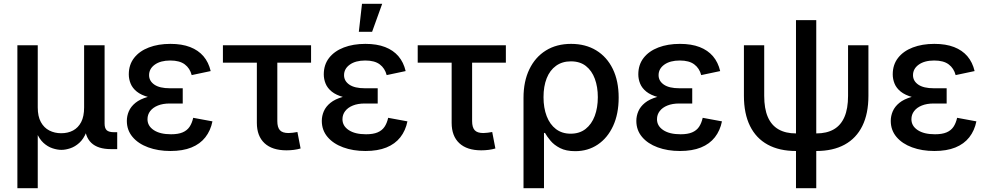

<svg xmlns="http://www.w3.org/2000/svg" viewBox="-20 -779 5165 1003"><path d="M70.8 204.1V-542.5H177.2V-217.8Q177.2 -170.9 193.6 -141.1Q210 -111.3 237.8 -97.2Q265.6 -83 299.8 -83Q335 -83 361.8 -97.4Q388.7 -111.8 404.1 -141.4Q419.4 -170.9 419.4 -217.8V-542.5H526.4V-133.8Q526.4 -108.9 537.6 -98.6Q548.8 -88.4 575.2 -88.4H592.3V0H560.1Q491.2 0 457 -32.7Q422.9 -65.4 422.9 -127.9V-177.2H444.8Q444.8 -123 430.7 -87.9Q416.5 -52.7 394.3 -32.7Q372.1 -12.7 347.2 -4.4Q322.3 3.9 300.8 3.9Q279.3 3.9 254.2 -4.4Q229 -12.7 207 -32.7Q185.1 -52.7 170.7 -87.9Q156.2 -123 156.2 -177.2H177.2V204.1Z M870.6 9.8Q805.7 9.8 753.9 -9.3Q702.1 -28.3 672.4 -63.7Q642.6 -99.1 642.6 -147.5Q642.6 -173.3 653.1 -197.8Q663.6 -222.2 687.5 -241.7Q711.4 -261.2 751.7 -272.7Q792 -284.2 851.1 -284.2H934.6V-238.3H866.7Q831.1 -238.3 804.9 -227.8Q778.8 -217.3 764.6 -198.7Q750.5 -180.2 750.5 -156.2Q750.5 -121.1 783.2 -99.4Q815.9 -77.6 873.5 -77.6Q910.6 -77.6 933.8 -87.4Q957 -97.2 970 -116.2Q982.9 -135.3 989.3 -163.6L1089.8 -145Q1080.1 -96.7 1052.7 -61.8Q1025.4 -26.9 980 -8.5Q934.6 9.8 870.6 9.8ZM852.1 -261.2Q794.4 -261.2 755.9 -271.7Q717.3 -282.2 694.6 -300.5Q671.9 -318.8 662.4 -342.3Q652.8 -365.7 652.8 -390.6Q652.8 -440.9 680.7 -476.6Q708.5 -512.2 757.6 -531Q806.6 -549.8 870.1 -549.8Q930.2 -549.8 973.1 -533.2Q1016.1 -516.6 1043 -485.1Q1069.8 -453.6 1080.6 -407.7L981.4 -386.7Q972.2 -422.4 945.3 -442.6Q918.5 -462.9 869.6 -462.9Q818.8 -462.9 788.8 -441.4Q758.8 -419.9 758.8 -386.2Q758.8 -356 786.4 -336.9Q814 -317.9 867.7 -317.9H934.6V-261.2Z M1476.6 6.3Q1401.9 6.3 1361.8 -31Q1321.8 -68.4 1321.8 -137.2V-451.7H1144.5V-542.5H1605V-451.7H1428.7V-146.5Q1428.7 -113.8 1442.1 -98.9Q1455.6 -84 1487.3 -84Q1496.6 -84 1510 -85.7Q1523.4 -87.4 1533.7 -89.4L1550.3 -3.4Q1534.2 1.5 1514.9 3.9Q1495.6 6.3 1476.6 6.3Z M1889.2 9.8Q1824.2 9.8 1772.5 -9.3Q1720.7 -28.3 1690.9 -63.7Q1661.1 -99.1 1661.1 -147.5Q1661.1 -173.3 1671.6 -197.8Q1682.1 -222.2 1706.1 -241.7Q1730 -261.2 1770.3 -272.7Q1810.5 -284.2 1869.6 -284.2H1953.1V-238.3H1885.3Q1849.6 -238.3 1823.5 -227.8Q1797.4 -217.3 1783.2 -198.7Q1769 -180.2 1769 -156.2Q1769 -121.1 1801.8 -99.4Q1834.5 -77.6 1892.1 -77.6Q1929.2 -77.6 1952.4 -87.4Q1975.6 -97.2 1988.5 -116.2Q2001.5 -135.3 2007.8 -163.6L2108.4 -145Q2098.6 -96.7 2071.3 -61.8Q2043.9 -26.9 1998.5 -8.5Q1953.1 9.8 1889.2 9.8ZM1870.6 -261.2Q1813 -261.2 1774.4 -271.7Q1735.8 -282.2 1713.1 -300.5Q1690.4 -318.8 1680.9 -342.3Q1671.4 -365.7 1671.4 -390.6Q1671.4 -440.9 1699.2 -476.6Q1727.1 -512.2 1776.1 -531Q1825.2 -549.8 1888.7 -549.8Q1948.7 -549.8 1991.7 -533.2Q2034.7 -516.6 2061.5 -485.1Q2088.4 -453.6 2099.1 -407.7L2000 -386.7Q1990.7 -422.4 1963.9 -442.6Q1937 -462.9 1888.2 -462.9Q1837.4 -462.9 1807.4 -441.4Q1777.3 -419.9 1777.3 -386.2Q1777.3 -356 1804.9 -336.9Q1832.5 -317.9 1886.2 -317.9H1953.1V-261.2ZM1854.5 -612.8 1871.1 -759.3H1976.6L1923.8 -612.8Z M2494.1 6.3Q2419.4 6.3 2379.4 -31Q2339.4 -68.4 2339.4 -137.2V-451.7H2162.1V-542.5H2622.6V-451.7H2446.3V-146.5Q2446.3 -113.8 2459.7 -98.9Q2473.1 -84 2504.9 -84Q2514.2 -84 2527.6 -85.7Q2541 -87.4 2551.3 -89.4L2567.9 -3.4Q2551.8 1.5 2532.5 3.9Q2513.2 6.3 2494.1 6.3Z M2714.8 204.1V-268.1Q2714.8 -354 2745.4 -417.2Q2775.9 -480.5 2831.5 -515.1Q2887.2 -549.8 2963.4 -549.8Q3038.6 -549.8 3094.5 -515.9Q3150.4 -481.9 3181.2 -418.9Q3211.9 -356 3211.9 -269Q3211.9 -184.1 3182.9 -121.1Q3153.8 -58.1 3102.5 -23.7Q3051.3 10.7 2984.9 10.7Q2937 10.7 2905.8 -5.4Q2874.5 -21.5 2856 -43.7Q2837.4 -65.9 2827.1 -84.5H2821.8V204.1ZM2960.9 -80.6Q3007.8 -80.6 3039.3 -105.5Q3070.8 -130.4 3086.9 -173.3Q3103 -216.3 3103 -271.5Q3103 -325.2 3087.4 -367.4Q3071.8 -409.7 3040.8 -434.1Q3009.8 -458.5 2962.4 -458.5Q2917 -458.5 2884.8 -435.3Q2852.5 -412.1 2835.9 -370.1Q2819.3 -328.1 2819.3 -271.5Q2819.3 -215.3 2835.9 -172.1Q2852.5 -128.9 2884.3 -104.7Q2916 -80.6 2960.9 -80.6Z M3532.2 9.8Q3467.3 9.8 3415.5 -9.3Q3363.8 -28.3 3334 -63.7Q3304.2 -99.1 3304.2 -147.5Q3304.2 -173.3 3314.7 -197.8Q3325.2 -222.2 3349.1 -241.7Q3373 -261.2 3413.3 -272.7Q3453.6 -284.2 3512.7 -284.2H3596.2V-238.3H3528.3Q3492.7 -238.3 3466.6 -227.8Q3440.4 -217.3 3426.3 -198.7Q3412.1 -180.2 3412.1 -156.2Q3412.1 -121.1 3444.8 -99.4Q3477.5 -77.6 3535.2 -77.6Q3572.3 -77.6 3595.5 -87.4Q3618.7 -97.2 3631.6 -116.2Q3644.5 -135.3 3650.9 -163.6L3751.5 -145Q3741.7 -96.7 3714.4 -61.8Q3687 -26.9 3641.6 -8.5Q3596.2 9.8 3532.2 9.8ZM3513.7 -261.2Q3456.1 -261.2 3417.5 -271.7Q3378.9 -282.2 3356.2 -300.5Q3333.5 -318.8 3324 -342.3Q3314.5 -365.7 3314.5 -390.6Q3314.5 -440.9 3342.3 -476.6Q3370.1 -512.2 3419.2 -531Q3468.3 -549.8 3531.7 -549.8Q3591.8 -549.8 3634.8 -533.2Q3677.7 -516.6 3704.6 -485.1Q3731.4 -453.6 3742.2 -407.7L3643.1 -386.7Q3633.8 -422.4 3606.9 -442.6Q3580.1 -462.9 3531.2 -462.9Q3480.5 -462.9 3450.4 -441.4Q3420.4 -419.9 3420.4 -386.2Q3420.4 -356 3448 -336.9Q3475.6 -317.9 3529.3 -317.9H3596.2V-261.2Z M4138.2 9.8Q4051.3 9.8 3990.5 -23.4Q3929.7 -56.6 3897.9 -121.1Q3866.2 -185.5 3866.2 -278.3V-542.5H3972.2V-278.3Q3972.2 -211.4 3991 -168Q4009.8 -124.5 4046.9 -103.3Q4084 -82 4138.2 -82H4244.1Q4298.8 -82 4335.7 -103.3Q4372.6 -124.5 4391.4 -168Q4410.2 -211.4 4410.2 -278.3V-542.5H4516.6V-278.3Q4516.6 -185.5 4484.9 -121.1Q4453.1 -56.6 4392.3 -23.4Q4331.5 9.8 4244.1 9.8ZM4138.2 204.1V-673.8H4244.1V204.1Z M4861.3 9.8Q4796.4 9.8 4744.6 -9.3Q4692.9 -28.3 4663.1 -63.7Q4633.3 -99.1 4633.3 -147.5Q4633.3 -173.3 4643.8 -197.8Q4654.3 -222.2 4678.2 -241.7Q4702.1 -261.2 4742.4 -272.7Q4782.7 -284.2 4841.8 -284.2H4925.3V-238.3H4857.4Q4821.8 -238.3 4795.7 -227.8Q4769.5 -217.3 4755.4 -198.7Q4741.2 -180.2 4741.2 -156.2Q4741.2 -121.1 4773.9 -99.4Q4806.6 -77.6 4864.3 -77.6Q4901.4 -77.6 4924.6 -87.4Q4947.8 -97.2 4960.7 -116.2Q4973.6 -135.3 4980 -163.6L5080.6 -145Q5070.8 -96.7 5043.5 -61.8Q5016.1 -26.9 4970.7 -8.5Q4925.3 9.8 4861.3 9.8ZM4842.8 -261.2Q4785.2 -261.2 4746.6 -271.7Q4708 -282.2 4685.3 -300.5Q4662.6 -318.8 4653.1 -342.3Q4643.6 -365.7 4643.6 -390.6Q4643.6 -440.9 4671.4 -476.6Q4699.2 -512.2 4748.3 -531Q4797.4 -549.8 4860.8 -549.8Q4920.9 -549.8 4963.9 -533.2Q5006.8 -516.6 5033.7 -485.1Q5060.5 -453.6 5071.3 -407.7L4972.2 -386.7Q4962.9 -422.4 4936 -442.6Q4909.2 -462.9 4860.4 -462.9Q4809.6 -462.9 4779.5 -441.4Q4749.5 -419.9 4749.5 -386.2Q4749.5 -356 4777.1 -336.9Q4804.7 -317.9 4858.4 -317.9H4925.3V-261.2Z"/></svg>

Font: Inter 16pt Medium
Style: Regular
Weight: 500
Version: Version 4.001;git-66647c0bb